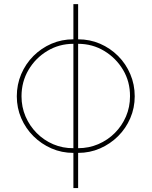

<svg xmlns="http://www.w3.org/2000/svg" viewBox="-20 -748 753 954"><path d="M344.7 186.5V-727.5H368.2V186.5ZM344.7 11.7Q286.6 11.7 235.8 -10.5Q185.1 -32.7 146.2 -71.3Q107.4 -109.9 85.4 -160.9Q63.5 -211.9 63.5 -269.5Q63.5 -328.1 85.4 -379.6Q107.4 -431.2 146.2 -470Q185.1 -508.8 235.8 -530.8Q286.6 -552.7 344.7 -552.7H350.6V11.7ZM344.7 -11.7H347.7V-530.3H344.7Q273.9 -530.3 215.1 -494.9Q156.2 -459.5 121.6 -400.6Q86.9 -341.8 86.9 -269.5Q86.9 -216.3 106.9 -169.4Q127 -122.6 162.4 -86.9Q197.8 -51.3 244.6 -31.2Q291.5 -11.2 344.7 -11.7ZM368.2 11.7H362.3V-552.7H368.2Q426.3 -552.7 477.1 -530.8Q527.8 -508.8 566.7 -470Q605.5 -431.2 627.4 -379.6Q649.4 -328.1 649.4 -269.5Q649.4 -211.9 627.4 -160.9Q605.5 -109.9 566.7 -71.3Q527.8 -32.7 477.1 -10.5Q426.3 11.7 368.2 11.7ZM368.2 -11.7Q421.4 -11.7 468.3 -31.7Q515.1 -51.8 550.5 -87.2Q585.9 -122.6 606 -169.4Q626 -216.3 626 -269.5Q626.5 -341.8 591.6 -400.6Q556.6 -459.5 498 -494.9Q439.5 -530.3 368.2 -530.3H365.2V-11.7Z"/></svg>

Font: Inter Tight Thin
Style: Regular
Weight: 250
Designer: Rasmus Andersson
Foundry: rsms
Version: Version 3.004